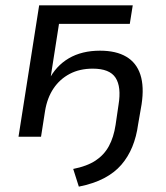

<svg xmlns="http://www.w3.org/2000/svg" viewBox="-20 -510 619 716"><path d="M274 186 253 120Q304 110 336 89Q368 68 386 35Q404 2 411 -44L422 -119Q433 -186 411 -220Q389 -254 326 -254Q277 -254 240 -234.5Q203 -215 179.5 -180Q156 -145 148 -96L133 0H49L126 -490H475L464 -421H200L167 -210H161Q188 -264 236.5 -292.5Q285 -321 353 -321Q413 -321 451 -298.5Q489 -276 503.5 -231.5Q518 -187 508 -121L495 -46Q489 -1 473.5 37Q458 75 432.5 104.5Q407 134 368 154.5Q329 175 274 186Z"/></svg>

Font: Nunito Sans 10pt
Style: Italic
Weight: 400
Italic angle: -9°
Designer: Vernon Adams
Foundry: Vernon Adams
Version: Version 3.101;gftools[0.9.27]